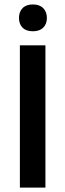

<svg xmlns="http://www.w3.org/2000/svg" viewBox="-20 -857 298 877"><path d="M70.8 0V-650H187.5V0ZM130 -714.2Q99.2 -714.2 82.9 -730.8Q66.7 -747.5 66.7 -775Q66.7 -802.5 82.9 -819.6Q99.2 -836.7 130 -836.7Q160.8 -836.7 177.5 -819.6Q194.2 -802.5 194.2 -775Q194.2 -747.5 177.5 -730.8Q160.8 -714.2 130 -714.2Z"/></svg>

Font: Familjen Grotesk GF Medium
Style: Regular
Weight: 500
Designer: Anders Wikstroem, Jonas Baeckman, Matilda Gysing, Kristian Moeller
Foundry: Familjen STHLM AB
Version: Version 2.000; Beta; Release 4; Build 6